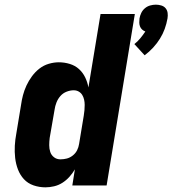

<svg xmlns="http://www.w3.org/2000/svg" viewBox="-20 -795 739 823"><path d="M600 -558 556 -606Q570 -617 581.5 -631Q593 -645 603 -660Q595 -663 589 -668.5Q583 -674 580 -682Q577 -690 577 -698.5Q577 -707 578 -716Q580 -728 585.5 -739.5Q591 -751 601 -759.5Q611 -768 623.5 -771.5Q636 -775 648 -775Q660 -775 671.5 -771.5Q683 -768 690 -759.5Q697 -751 698.5 -739.5Q700 -728 698 -716Q694 -693 686 -671Q678 -649 665.5 -629Q653 -609 636.5 -591Q620 -573 600 -558ZM175 8Q148 8 123.5 -0.5Q99 -9 82.5 -27Q66 -45 57 -68.5Q48 -92 45 -118Q42 -144 43.5 -170.5Q45 -197 50 -223L70 -344Q73 -366 78.5 -387Q84 -408 93.5 -428.5Q103 -449 117 -468Q131 -487 149 -501Q167 -515 189 -521.5Q211 -528 232 -528Q256 -528 279 -521Q302 -514 318.5 -499Q335 -484 345 -463.5Q355 -443 359 -420L411 -735H558L437 0H290L301 -69Q291 -52 277.5 -37Q264 -22 247.5 -11.5Q231 -1 212 3.5Q193 8 175 8ZM239 -112Q253 -112 266.5 -115.5Q280 -119 292 -128.5Q304 -138 310.5 -151Q317 -164 319 -178L339 -299Q341 -311 342 -322.5Q343 -334 343 -345.5Q343 -357 340.5 -368Q338 -379 332.5 -388Q327 -397 317.5 -402.5Q308 -408 296 -408Q281 -408 265.5 -402Q250 -396 239 -383.5Q228 -371 222 -355.5Q216 -340 214 -325L193 -204Q191 -188 191 -172.5Q191 -157 195.5 -143.5Q200 -130 211.5 -121Q223 -112 239 -112Z"/></svg>

Font: Iosevka Heavy Extended Oblique
Style: Regular
Weight: 900
Width: 7
Italic angle: -9°
Monospace: yes
Designer: Belleve Invis
Foundry: Belleve Invis
Version: Version 32.5.0; ttfautohint (v1.8.4)